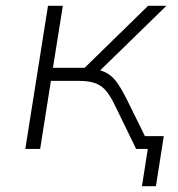

<svg xmlns="http://www.w3.org/2000/svg" viewBox="-20 -512 612 660"><path d="M468 128 488 0H455L462 -44H543L516 128ZM67 0 145 -492H196L162 -279H271L489 -492H552L313 -259L297 -275Q329 -272 349.5 -259.5Q370 -247 386 -223Q402 -199 421 -160L500 0H448L375 -150Q361 -179 346.5 -197.5Q332 -216 310 -225Q288 -234 251 -234H155L118 0Z"/></svg>

Font: Nunito Sans 7pt ExtraLight
Style: Italic
Weight: 250
Italic angle: -9°
Designer: Vernon Adams
Foundry: Vernon Adams
Version: Version 3.101;gftools[0.9.27]